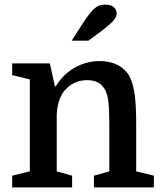

<svg xmlns="http://www.w3.org/2000/svg" viewBox="-20 -816 708 836"><path d="M110 -70V-470L33 -489V-540H197L219 -440H223Q253 -491 304 -520.5Q355 -550 413 -550Q496 -550 536 -496Q556 -468 564.5 -417.5Q573 -367 573 -281V-70L650 -51V0H389V-51L456 -70V-273Q456 -335 452.5 -368Q449 -401 440 -420Q428 -445 408 -456Q388 -467 360 -467Q308 -467 272 -433Q231 -396 227 -317V-70L294 -51V0H33V-51ZM292 -639 341 -715Q371 -761 390.5 -778.5Q410 -796 436 -796Q464 -796 476 -784.5Q488 -773 488 -756Q488 -741 469.5 -721.5Q451 -702 403 -667L365 -639Z"/></svg>

Font: Domine SemiBold
Style: Regular
Weight: 600
Designer: Pablo Impallari, Rodrigo Fuenzalida, Brenda Gallo
Foundry: Pablo Impallari, Rodrigo Fuenzalida, Brenda Gallo
Version: Version 2.000